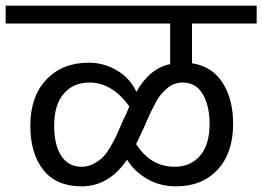

<svg xmlns="http://www.w3.org/2000/svg" viewBox="-39 -708 925 677"><path d="M866 -625H638V-485Q709 -474 746 -416Q783 -358 783 -271Q783 -169 728.5 -110Q674 -51 582 -51Q525 -51 480 -77Q435 -103 409 -145Q345 -51 249 -51Q160 -51 114 -108.5Q68 -166 68 -265Q68 -368 124.5 -427.5Q181 -487 274 -487Q327 -487 373 -460Q419 -433 442 -384Q488 -467 561 -482V-625H-19V-688H866ZM249 -120Q271 -120 290 -130Q309 -140 321.5 -151.5Q334 -163 349 -188Q364 -213 370 -227Q376 -241 390 -272Q395 -283 397 -288Q401 -295 407.5 -310Q414 -325 417 -333Q356 -417 276 -417Q220 -417 186 -378Q152 -339 152 -265Q152 -197 177 -158.5Q202 -120 249 -120ZM700 -271Q700 -335 676 -376Q652 -417 605 -417Q574 -417 550 -396.5Q526 -376 511.5 -349.5Q497 -323 476 -276Q473 -268 471 -264Q469 -259 458 -235.5Q447 -212 441 -200Q492 -120 577 -120Q633 -120 666.5 -159Q700 -198 700 -271Z"/></svg>

Font: FiraGO Book
Style: Regular
Weight: 350
Designer: bBox Type
Foundry: bBox Type GmbH
Version: Version 1.001;PS 001.001;hotconv 1.0.88;makeotf.lib2.5.64775